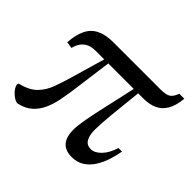

<svg xmlns="http://www.w3.org/2000/svg" viewBox="-137 -718 890 890"><g transform="rotate(45 308.0 -273.0)"><path d="M76.5 8.5Q66 9.5 52.5 1Q39 -7.5 28.2 -19.5Q17.5 -31.5 13 -43Q8.5 -54.5 15 -60.5Q69.5 -73.5 97.5 -102.2Q125.5 -131 139.5 -170Q153.5 -209 166 -251.5L215 -420H158Q132 -420 114.2 -411.2Q96.5 -402.5 85.8 -386.8Q75 -371 70 -350L37.5 -355Q41 -407 57.5 -440.5Q74 -474 106.5 -490Q139 -506 190 -506H500Q531.5 -506 547.5 -515.2Q563.5 -524.5 573.5 -553.5H606.5Q602 -504.5 584.8 -475.2Q567.5 -446 539.2 -433Q511 -420 473 -420H437.5Q432.5 -371 428 -330.2Q423.5 -289.5 420.5 -257Q417.5 -224.5 416 -199.8Q414.5 -175 414.5 -157.5Q414.5 -124 426 -102.8Q437.5 -81.5 465.5 -81.5Q489.5 -81.5 514 -106.5Q538.5 -131.5 552 -176H575.5Q570 -145.5 559.8 -113.2Q549.5 -81 532.2 -53.8Q515 -26.5 489.5 -9.8Q464 7 428 7Q406 7 390 0.5Q374 -6 363.8 -18.5Q353.5 -31 348.8 -48.5Q344 -66 344 -88Q344 -112.5 350.8 -151.5Q357.5 -190.5 367.8 -237Q378 -283.5 389 -331.2Q400 -379 408.5 -420H241.5L213.5 -211.5Q208.5 -178 201.8 -143.2Q195 -108.5 181 -77.2Q167 -46 142 -23.2Q117 -0.5 76.5 8.5Z"/></g></svg>

Font: Merriweather 144pt Medium
Style: Regular
Weight: 500
Version: Version 2.100